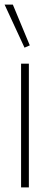

<svg xmlns="http://www.w3.org/2000/svg" viewBox="-22 -818 216 838"><path d="M70 -540H104V0H70ZM85 -610 -2 -798H34L108 -620Z"/></svg>

Font: Encode Sans Compressed
Style: Thin
Weight: 100
Designer: Pablo Impallari, Andres Torresi
Foundry: Pablo Impallari, Andres Torresi
Version: Version 1.000; ttfautohint (v1.00) -l 8 -r 50 -G 200 -x 14 -